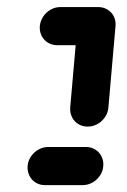

<svg xmlns="http://www.w3.org/2000/svg" viewBox="-20 -539 371 559"><path d="M95.9 -463Q97.4 -478.1 105.9 -490.9Q114.4 -503.7 127.8 -511.1Q141.1 -518.5 156.3 -518.5H265.6Q280.7 -518.5 293 -511.1Q305.2 -503.7 311.5 -490.9Q317.8 -478.1 316.3 -463Q315.2 -447.8 306.5 -435Q297.8 -422.2 284.4 -414.8Q271.1 -407.4 255.9 -407.4H146.7Q131.5 -407.4 119.4 -414.8Q107.4 -422.2 101.1 -435Q94.8 -447.8 95.9 -463ZM265.6 -518.5Q280.7 -518.5 293 -511.1Q305.2 -503.7 311.5 -490.9Q317.8 -478.1 316.3 -463L295.6 -225.9Q294.4 -210.7 285.7 -198Q277 -185.2 263.7 -177.8Q250.4 -170.4 235.2 -170.4Q220 -170.4 208 -177.8Q195.9 -185.2 189.6 -198Q183.3 -210.7 184.4 -225.9L205.2 -463Q206.7 -478.1 215.2 -490.9Q223.7 -503.7 237 -511.1Q250.4 -518.5 265.6 -518.5ZM60.4 -55.6Q61.5 -70.7 70.2 -83.5Q78.9 -96.3 92.2 -103.7Q105.6 -111.1 120.7 -111.1H230Q245.2 -111.1 257.2 -103.7Q269.3 -96.3 275.6 -83.5Q281.9 -70.7 280.7 -55.6Q279.6 -40.4 270.9 -27.6Q262.2 -14.8 248.9 -7.4Q235.6 0 220.4 0H111.1Q95.9 0 83.9 -7.4Q71.9 -14.8 65.6 -27.6Q59.3 -40.4 60.4 -55.6Z"/></svg>

Font: 26F Galaxy Sans Oblique
Style: Regular
Weight: 400
Italic angle: -5°
Designer: C₂₉H₂₅N₃O₅
Version: Version 1.200;FEAKit 1.0